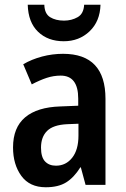

<svg xmlns="http://www.w3.org/2000/svg" viewBox="-20 -780 531 810"><path d="M246 -553Q425 -553 425 -363V0H341L321 -74H319Q292 -31 259 -10.5Q226 10 173 10Q105 10 70 -38Q35 -86 35 -158Q35 -242 86 -285Q137 -328 235 -331L310 -334V-364Q310 -461 236 -461Q206 -461 177 -451.5Q148 -442 114 -424L78 -509Q114 -530 157.5 -541.5Q201 -553 246 -553ZM262 -256Q204 -253 178.5 -227.5Q153 -202 153 -157Q153 -117 170 -99Q187 -81 216 -81Q258 -81 284.5 -114.5Q311 -148 311 -208V-258ZM404 -760Q402 -690 358 -648Q314 -606 249 -606Q182 -606 140.5 -646Q99 -686 97 -760H167Q168 -722 191.5 -707.5Q215 -693 250 -693Q282 -693 307.5 -707.5Q333 -722 335 -760Z"/></svg>

Font: Noto Sans Gurmukhi Condensed SemiBold
Style: Regular
Weight: 600
Width: 3
Designer: Jelle Bosma - Monotype Design Team
Foundry: Monotype Imaging Inc.
Version: Version 2.004; ttfautohint (v1.8.4.7-5d5b)